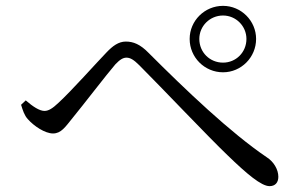

<svg xmlns="http://www.w3.org/2000/svg" viewBox="-20 -705 1040 656"><path d="M628 -572C628 -509 679 -458 742 -458C804 -458 855 -509 855 -572C855 -634 804 -685 742 -685C679 -685 628 -634 628 -572ZM661 -572C661 -616 697 -652 742 -652C786 -652 822 -616 822 -572C822 -526 786 -491 742 -491C697 -491 661 -526 661 -572ZM52 -347C58 -328 63 -311 75 -298C96 -274 134 -249 161 -249C189 -249 203 -271 228 -302C265 -347 343 -449 374 -485C390 -502 401 -508 412 -508C425 -508 437 -501 456 -482C532 -406 694 -235 757 -175C824 -110 873 -69 901 -69C920 -69 931 -81 931 -101C931 -126 915 -153 891 -168C767 -252 614 -398 488 -524C459 -554 435 -563 410 -563C385 -563 365 -548 344 -526C310 -491 225 -395 179 -353C160 -335 146 -326 132 -326C115 -326 92 -341 68 -362Z"/></svg>

Font: Noto Serif CJK TC
Style: Regular
Weight: 400
Designer: Ryoko NISHIZUKA 西塚涼子 (kana & ideographs); Frank Grießhammer (Latin, Greek & Cyrillic); Wenlong ZHANG 张文龙 (bopomofo); San
Foundry: Adobe
Version: Version 2.001;hotconv 1.1.0;makeotfexe 2.6.0